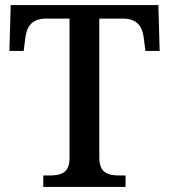

<svg xmlns="http://www.w3.org/2000/svg" viewBox="-20 -734 664 754"><path d="M150 0H473V-45H449C405 -45 370 -54 370 -115V-661H462C522 -661 540 -626 545 -582L551 -534H607L602 -714H22L17 -534H73L79 -582C84 -626 102 -661 161 -661H253V-112C253 -53 217 -45 174 -45H150Z"/></svg>

Font: Noto Serif Malayalam Medium
Style: Regular
Weight: 500
Designer: Indian type Foundry, Jelle Bosma, Monotype Design Team
Foundry: Monotype Imaging Inc.
Version: Version 2.104